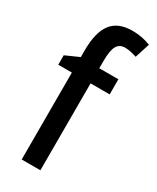

<svg xmlns="http://www.w3.org/2000/svg" viewBox="-197 -822 719 880"><g transform="rotate(30 162.5 -382.5)"><path d="M283 -460V-540H182V-576C182 -651 197 -681 239 -681C260 -681 280 -675 300 -669L325 -747C297 -758 266 -765 229 -765C128 -765 83 -706 83 -575V-542L11 -510V-460H83V0H182V-460Z"/></g></svg>

Font: Noto Sans Kannada Condensed Medium
Style: Regular
Weight: 500
Width: 3
Designer: Jelle Bosma - Monotype Design Team
Foundry: Monotype Imaging Inc.
Version: Version 2.005